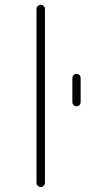

<svg xmlns="http://www.w3.org/2000/svg" viewBox="-20 -794 415 794"><path d="M279.3 -371.1V-470.7Q279.3 -478.5 284.2 -483.4Q289.1 -488.3 296.4 -488.3Q303.7 -488.3 308.6 -483.4Q313.5 -478.5 313.5 -470.7V-371.1Q313.5 -364.3 308.6 -359.4Q303.7 -354.5 296.4 -354.5Q289.1 -354.5 284.2 -359.4Q279.3 -364.3 279.3 -371.1ZM130.9 -38.1V-756.8Q130.9 -763.7 136.2 -769Q141.6 -774.4 148.4 -774.4Q155.3 -774.4 160.6 -769Q166 -763.7 166 -756.8V-38.1Q166 -31.2 160.6 -25.9Q155.3 -20.5 148.4 -20.5Q141.6 -20.5 136.2 -25.9Q130.9 -31.2 130.9 -38.1Z"/></svg>

Font: Gen Jyuu Gothic ExtraLight
Style: Regular
Weight: 100
Designer: [Source Han Sans]
Ryoko NISHIZUKA  (kana & ideographs); Paul D. Hunt (Latin, Greek & Cyrillic); Wenlong ZHANG  (bopomofo
Version: Version 1.002.20150607